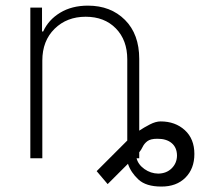

<svg xmlns="http://www.w3.org/2000/svg" viewBox="-20 -573 779 695"><path d="M133.2 -353.7V0H89.8V-545.5H132.1V-459.2H136.4Q155.5 -501.4 197.8 -527Q240.1 -552.6 298.3 -552.6Q380.7 -552.6 432.4 -500.9Q484 -449.2 484 -359.7V-100.1Q501.1 -111.5 522.4 -122.5Q543.7 -133.5 561.4 -133.5Q614.3 -133.5 649 -101.9Q683.6 -70.3 683.6 -15.6Q683.6 37.6 651.1 70.1Q618.6 102.6 563.9 102.3Q508.5 102.3 481 76.7Q453.5 51.1 443.2 19.9L369.7 93.4L329.9 46.5L440.7 -64.3V-358Q440.7 -427.9 399.3 -470.2Q358 -512.4 290.1 -512.4Q221.9 -512.4 177.6 -468.8Q133.2 -425.1 133.2 -353.7ZM484 -21.7V0H474.4Q480.1 22.7 502.8 38.9Q525.6 55 552.6 55.4Q582.7 55 601.6 36.2Q620.4 17.4 620.7 -9.9Q620.4 -39.1 601.4 -55Q582.4 -71 549.4 -70.7Q524.9 -70.7 513.5 -62Q502.1 -53.3 496.6 -41.7Q491.1 -30.2 484 -21.7Z"/></svg>

Font: Inter Extra Light BETA
Style: Regular
Weight: 200
Designer: Rasmus Andersson
Foundry: rsms
Version: Version 3.011;git-f93a4a705